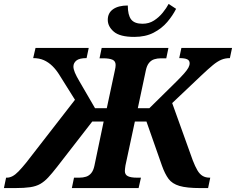

<svg xmlns="http://www.w3.org/2000/svg" viewBox="-80 -958 1202 978"><path d="M-60 0 -49 -53H-45Q-31 -53 -16.5 -60.5Q-2 -68 14.5 -85Q31 -102 53 -129L320 -473L318 -424L224 -574Q207 -602 187 -621.5Q167 -641 143.5 -651.5Q120 -662 89 -662L101 -714H372L361 -662Q324 -662 309 -649.5Q294 -637 294 -619Q294 -606 301.5 -588Q309 -570 325 -543L404 -407H464L505 -599Q507 -607 508 -614.5Q509 -622 509 -627Q509 -647 492.5 -654Q476 -661 446 -661H427L438 -714H778L767 -661H739Q721 -661 705.5 -656Q690 -651 679 -637.5Q668 -624 663 -600L622 -407H681L819 -543Q844 -568 858.5 -584.5Q873 -601 879.5 -613Q886 -625 886 -636Q886 -650 873.5 -656Q861 -662 833 -662L844 -714H1102L1091 -662Q1067 -662 1047 -653.5Q1027 -645 1004 -626Q981 -607 946 -574L775 -412L787 -461L902 -141Q914 -110 925.5 -90.5Q937 -71 952 -62Q967 -53 988 -53H991L980 0H940Q871 0 834 -11Q797 -22 778.5 -47Q760 -72 745 -114L666 -339H607L559 -115Q558 -108 557 -100Q556 -92 556 -87Q556 -68 571.5 -60.5Q587 -53 617 -53H638L626 0H286L297 -53H324Q343 -53 358.5 -58Q374 -63 385 -76.5Q396 -90 401 -114L448 -339H390L210 -107Q185 -75 165.5 -54Q146 -33 125 -21Q104 -9 74 -4.5Q44 0 -3 0ZM604 -770Q531 -770 500 -796.5Q469 -823 469 -857Q469 -892 496 -911Q523 -930 571 -930Q571 -881 588 -859Q605 -837 646 -837Q679 -837 704.5 -853.5Q730 -870 749 -893.5Q768 -917 779 -938L817 -913Q800 -879 772 -846Q744 -813 702.5 -791.5Q661 -770 604 -770Z"/></svg>

Font: Noto Serif
Style: Italic
Weight: 400
Italic angle: -12°
Designer: Monotype Design Team
Foundry: Monotype Imaging Inc.
Version: Version 2.013